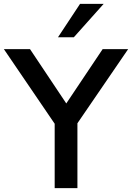

<svg xmlns="http://www.w3.org/2000/svg" viewBox="-44 -973 683 993"><path d="M356.4 0V-335.4L618.7 -718.8H486.8L298.8 -438L111.3 -718.8H-23.9L238.8 -333V0ZM337.9 -780.3 492.2 -953.1H370.1L255.9 -780.3Z"/></svg>

Font: Winston Medium
Style: Regular
Weight: 500
Designer: Vernon Adams, Kim Jin-seong, David Berlow, Cristiano Sobral
Foundry: The Winston Project Authors
Version: Version 3.004